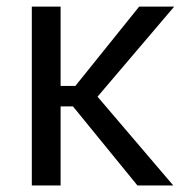

<svg xmlns="http://www.w3.org/2000/svg" viewBox="-20 -566 565 586"><path d="M165 -545.9V0H77.1V-545.9ZM511.7 -545.9 252.4 -241.2H131.8V-303.7H210L404.8 -545.9ZM399.4 0 200.7 -243.7 248 -305.7 508.8 0Z"/></svg>

Font: Atlassian Sans
Style: Regular
Weight: 400
Designer: Rasmus Andersson
Foundry: Modifications by Atlassian Pty Ltd, manufactured by rsms
Version: Version 4.001;git-9221beed3